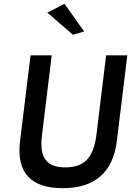

<svg xmlns="http://www.w3.org/2000/svg" viewBox="-20 -983 687 1006"><path d="M421 -818 318 -963 228 -917 362 -801ZM536 -693 485 -275C470 -156 421 -106 322 -106C224 -106 185 -156 200 -275L251 -693H140L85 -243C65 -79 141 3 309 3C475 3 572 -79 592 -243L647 -693Z"/></svg>

Font: Bluebird
Style: LiObl
Weight: 300
Designer: Jasper
Foundry: Cannot Into Space Fonts
Version: Version 0.98